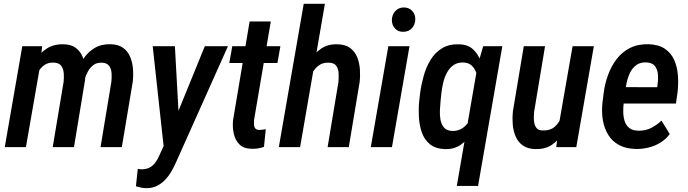

<svg xmlns="http://www.w3.org/2000/svg" viewBox="-20 -770 3602 1005"><path d="M188 -414.6 115.7 0H4.9L96.7 -528.3H200.7ZM148.4 -283.2 112.8 -282.7Q117.2 -325.7 130.1 -371.1Q143.1 -416.5 166.3 -455.1Q189.5 -493.7 226.1 -516.8Q262.7 -540 314.9 -538.1Q353 -537.1 376.2 -519.8Q399.4 -502.4 411.4 -475.1Q423.3 -447.8 426 -415.5Q428.7 -383.3 425.3 -352.1L367.2 0H255.9L313 -341.8Q315.4 -363.8 313.7 -386.7Q312 -409.7 300.5 -425.5Q289.1 -441.4 260.7 -442.4Q230.5 -443.4 210 -428Q189.5 -412.6 177 -387.5Q164.6 -362.3 158 -334.5Q151.4 -306.6 148.4 -283.2ZM414.6 -313.5 363.3 -301.3Q367.2 -341.8 380.1 -384Q393.1 -426.3 416.3 -461.7Q439.5 -497.1 474.6 -518.3Q509.8 -539.6 558.1 -538.6Q599.1 -537.6 624 -519.8Q648.9 -502 661.1 -472.9Q673.3 -443.8 676 -409.7Q678.7 -375.5 674.8 -341.3L617.7 0H506.3L563 -342.3Q565.4 -364.3 564 -387.2Q562.5 -410.2 550.8 -425.8Q539.1 -441.4 510.7 -441.9Q486.3 -442.4 469.5 -429.9Q452.6 -417.5 441.2 -397.7Q429.7 -377.9 423.6 -355.5Q417.5 -333 414.6 -313.5Z M862.8 -64 1052.2 -528.3H1173.3L900.9 80.6Q889.6 106 875.5 129.9Q861.3 153.8 842.5 173.1Q823.7 192.4 799.6 203.9Q775.4 215.3 745.1 214.8Q731.4 214.8 718.3 211.9Q705.1 209 691.4 205.1L701.2 113.8Q705.6 114.7 709.7 115.2Q713.9 115.7 717.8 116.2Q743.2 116.7 761.2 107.9Q779.3 99.1 791.7 82.8Q804.2 66.4 813.5 44.9ZM895.5 -528.3 917.5 -129.4 915 -6.3 838.4 13.2 779.3 -528.3Z M1447.8 -528.3 1432.1 -440.4H1180.2L1195.8 -528.3ZM1286.6 -657.7H1397.5L1310.5 -146Q1309.1 -133.3 1309.3 -120.4Q1309.6 -107.4 1315.4 -98.9Q1321.3 -90.3 1337.4 -89.8Q1345.7 -89.8 1354.2 -91.1Q1362.8 -92.3 1371.1 -93.8L1361.8 -1.5Q1346.7 4.4 1330.6 6.8Q1314.5 9.3 1297.9 8.8Q1255.9 8.3 1233.6 -13.7Q1211.4 -35.6 1203.9 -69.6Q1196.3 -103.5 1199.7 -139.6Z M1680.7 -750 1550.8 0H1439.5L1569.8 -750ZM1582 -282.2H1549.8Q1554.2 -322.8 1567.1 -367.9Q1580.1 -413.1 1603 -452.4Q1626 -491.7 1661.6 -515.9Q1697.3 -540 1747.6 -538.1Q1788.1 -537.1 1812.7 -518.8Q1837.4 -500.5 1849.4 -471.2Q1861.3 -441.9 1863.8 -407.5Q1866.2 -373 1862.3 -339.4L1805.7 0H1694.8L1751.5 -340.8Q1753.4 -362.8 1752.4 -386Q1751.5 -409.2 1740.2 -425.3Q1729 -441.4 1700.7 -441.9Q1670.4 -443.4 1648.9 -427.5Q1627.4 -411.6 1614 -386.7Q1600.6 -361.8 1592.8 -334Q1585 -306.2 1582 -282.2Z M2123.5 -528.3 2031.7 0H1920.9L2012.7 -528.3ZM2031.2 -665Q2031.7 -691.9 2048.6 -711.2Q2065.4 -730.5 2092.8 -731Q2120.1 -731.4 2137.2 -713.4Q2154.3 -695.3 2153.8 -668.5Q2153.3 -641.6 2136.5 -622.8Q2119.6 -604 2091.8 -603.5Q2064.9 -602.5 2048.1 -620.4Q2031.2 -638.2 2031.2 -665Z M2371.1 203.1 2480.5 -429.7 2509.3 -528.3H2609.4L2482.4 203.1ZM2174.3 -241.2 2179.2 -283.2Q2185.1 -327.1 2197.8 -372.8Q2210.4 -418.5 2233.6 -456.5Q2256.8 -494.6 2293.7 -517.3Q2330.6 -540 2384.3 -538.1Q2429.7 -536.6 2456.5 -511.5Q2483.4 -486.3 2496.6 -448.2Q2509.8 -410.2 2512.7 -368.4Q2515.6 -326.7 2513.2 -291.5L2505.9 -233.9Q2498.5 -196.3 2484.6 -153.3Q2470.7 -110.4 2447.8 -72.5Q2424.8 -34.7 2390.6 -11.5Q2356.4 11.7 2310.1 10.7Q2259.3 8.8 2230 -15.4Q2200.7 -39.6 2187.7 -77.6Q2174.8 -115.7 2172.6 -158.9Q2170.4 -202.1 2174.3 -241.2ZM2290.5 -283.7 2286.1 -241.2Q2284.2 -220.7 2282.7 -194.3Q2281.2 -168 2285.6 -143.3Q2290 -118.7 2304.4 -102.1Q2318.8 -85.4 2348.1 -84.5Q2381.3 -84 2405 -102.1Q2428.7 -120.1 2443.4 -148.4Q2458 -176.8 2464.4 -205.6L2481.4 -319.8Q2482.4 -338.9 2479.7 -359.9Q2477.1 -380.9 2468.8 -399.2Q2460.4 -417.5 2445.8 -429.4Q2431.2 -441.4 2407.7 -442.9Q2375.5 -444.3 2354.2 -429.4Q2333 -414.6 2319.8 -390.1Q2306.6 -365.7 2300 -337.4Q2293.5 -309.1 2290.5 -283.7Z M2907.7 -130.9 2977.1 -528.3H3088.4L2996.6 0H2891.6ZM2938.5 -236.8 2969.7 -237.8Q2964.8 -196.3 2954.1 -152.3Q2943.4 -108.4 2922.6 -71Q2901.9 -33.7 2867.4 -11Q2833 11.7 2782.2 10.3Q2741.2 9.3 2716.3 -8.8Q2691.4 -26.9 2679 -55.9Q2666.5 -85 2663.8 -119.4Q2661.1 -153.8 2664.6 -187L2721.7 -528.3H2833L2775.9 -185.5Q2774.4 -172.4 2774.2 -155.8Q2773.9 -139.2 2777.3 -123.8Q2780.8 -108.4 2790 -98.1Q2799.3 -87.9 2817.9 -87.4Q2860.8 -85 2885.5 -108.2Q2910.2 -131.3 2922.1 -166.7Q2934.1 -202.1 2938.5 -236.8Z M3309.1 9.8Q3256.8 8.8 3220.7 -10.7Q3184.6 -30.3 3163.8 -64Q3143.1 -97.7 3135.7 -140.1Q3128.4 -182.6 3133.3 -230.5L3139.6 -281.2Q3145.5 -330.1 3162.4 -376.7Q3179.2 -423.3 3207.5 -460.4Q3235.8 -497.6 3277.1 -518.6Q3318.4 -539.6 3374 -538.6Q3427.7 -537.1 3460.7 -514.4Q3493.7 -491.7 3509.5 -455.1Q3525.4 -418.5 3528.6 -374Q3531.7 -329.6 3526.4 -285.2L3518.1 -228H3184.6L3199.7 -314L3419.9 -313.5L3421.9 -326.7Q3425.8 -351.6 3424.1 -377.9Q3422.4 -404.3 3409.2 -422.9Q3396 -441.4 3364.7 -443.4Q3332 -444.8 3311 -429.7Q3290 -414.6 3277.8 -389.2Q3265.6 -363.8 3259.8 -335.2Q3253.9 -306.6 3251 -281.2L3244.6 -230Q3241.7 -205.6 3242.4 -180.7Q3243.2 -155.8 3250.2 -134.5Q3257.3 -113.3 3274.2 -99.9Q3291 -86.4 3321.8 -85.9Q3357.9 -85 3387.7 -99.9Q3417.5 -114.7 3442.4 -138.7L3485.8 -68.4Q3465.3 -41 3436.8 -23.4Q3408.2 -5.9 3375.2 2.2Q3342.3 10.3 3309.1 9.8Z"/></svg>

Font: Roboto Condensed Medium
Style: Italic
Weight: 500
Italic angle: -12°
Designer: Christian Robertson
Foundry: Google
Version: Version 3.0; 2020